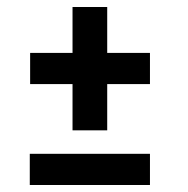

<svg xmlns="http://www.w3.org/2000/svg" viewBox="-20 -568 537 548"><path d="M408 -417V-328H286V-196H187V-328H66V-417H187V-548H286V-417ZM65 -40V-129H408V-40Z"/></svg>

Font: Raleway-v4020 SemiBold
Style: Italic
Weight: 600
Italic angle: -12°
Designer: Matt McInerney, Pablo Impallari, Rodrigo Fuenzalida
Foundry: Matt McInerney, Pablo Impallari, Rodrigo Fuenzalida
Version: Version 4.020;PS 004.020;hotconv 1.0.88;makeotf.lib2.5.64775